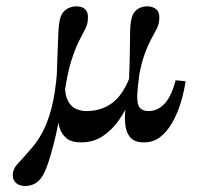

<svg xmlns="http://www.w3.org/2000/svg" viewBox="-20 -447 646 618"><path d="M225.8 -426.6Q244.4 -426.6 254.4 -416.9Q264.5 -407.3 262.9 -387.1Q262.9 -370.2 254.4 -354Q246 -337.9 233.9 -314.1Q221.8 -290.3 209.3 -250.8Q196.8 -211.3 187.9 -148.4L162.1 -187.9Q164.5 -249.2 165.7 -287.5Q166.9 -325.8 168.1 -347.2Q169.4 -368.5 171.8 -379.8Q175 -397.6 183.5 -407.7Q191.9 -417.7 203.6 -422.2Q215.3 -426.6 225.8 -426.6ZM21 116.9Q21 96.8 38.3 78.6Q55.6 60.5 78.2 33.9Q99.2 11.3 116.5 -21Q133.9 -53.2 146 -100Q158.1 -146.8 163.7 -215.3L191.9 -208.9Q191.1 -196.8 189.5 -184.7Q187.9 -172.6 185.5 -161.3Q177.4 -101.6 169 -56.9Q160.5 -12.1 152 19.8Q143.5 51.6 136.3 73.8Q129 96 121.8 110.5Q112.1 130.6 96.8 141.1Q81.5 151.6 60.5 151.6Q41.9 151.6 31.5 141.9Q21 132.3 21 116.9ZM196.8 -240.3 188.7 -173.4Q189.5 -138.7 199.6 -120.6Q209.7 -102.4 225.8 -96Q241.9 -89.5 258.1 -89.5Q305.6 -89.5 340.3 -114.9Q375 -140.3 397.6 -198.4L419.4 -185.5Q413.7 -161.3 400 -128.2Q386.3 -95.2 364.5 -62.9Q342.7 -30.6 312.1 -9.7Q281.5 11.3 241.1 11.3Q209.7 11.3 193.5 -2.4Q177.4 -16.1 171.4 -37.1Q165.3 -58.1 165.3 -81.5Q165.3 -104.8 166.1 -125L168.5 -240.3ZM454 -426.6Q471.8 -426.6 483.1 -416.9Q494.4 -407.3 492.7 -386.3Q491.9 -369.4 484.7 -354.8Q477.4 -340.3 466.5 -320.6Q455.6 -300.8 444.8 -270.6Q433.9 -240.3 425.8 -192.7L395.2 -185.5Q397.6 -246.8 398 -284.7Q398.4 -322.6 398.8 -344.4Q399.2 -366.1 401.6 -378.2Q404.8 -397.6 412.5 -407.7Q420.2 -417.7 431.5 -422.2Q442.7 -426.6 454 -426.6ZM401.6 -237.1 429.8 -216.9Q422.6 -166.1 421.8 -138.7Q421 -111.3 429.8 -100.4Q438.7 -89.5 458.1 -89.5Q487.9 -89.5 510.1 -113.7Q532.3 -137.9 545.2 -188.7L577.4 -185.5Q572.6 -153.2 562.5 -119Q552.4 -84.7 535.9 -54.8Q519.4 -25 496.8 -6.9Q474.2 11.3 443.5 11.3Q413.7 11.3 400 -4Q386.3 -19.4 383.5 -44.4Q380.6 -69.4 383.9 -96.8Z"/></svg>

Font: Playfair 12pt Medium
Style: Regular
Weight: 500
Designer: Claus Eggers Sørensen
Foundry: Claus Eggers Sørensen
Version: Version 2.000;gftools[0.9.28]